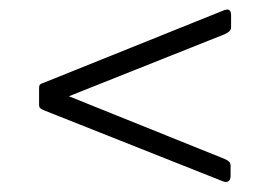

<svg xmlns="http://www.w3.org/2000/svg" viewBox="-20 -555 563 393"><path d="M452 -195Q452 -187 447.5 -184Q443 -181 436 -184L68 -330Q64 -332 62 -334Q60 -336 60 -340V-375Q60 -380 62 -382Q64 -384 68 -385L436 -533Q445 -537 449 -534.5Q453 -532 453 -524V-498Q453 -491 440 -485L121 -358L439 -230Q446 -227 449 -224Q452 -221 452 -216Z"/></svg>

Font: Libre Franklin Thin Thin
Style: Regular
Weight: 250
Version: Version 3.000